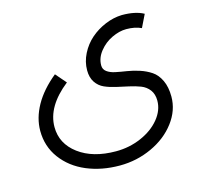

<svg xmlns="http://www.w3.org/2000/svg" viewBox="-93 -469 853 820"><g transform="rotate(-15 333.5 -59.5)"><path d="M582 -292.5Q554.2 -305.7 515.6 -305.7Q484.9 -305.7 451.9 -290Q418.9 -274.4 395.8 -245.6Q372.6 -216.8 372.6 -183.6Q372.6 -166 386.7 -155.5Q400.9 -145 423.3 -140.4Q445.8 -135.7 472.9 -131.6Q500 -127.4 527.3 -118.4Q554.7 -109.4 577.1 -94.5Q599.6 -79.6 613.8 -49.8Q627.9 -20 627.9 22.5Q627.9 83 588.1 135.7Q548.3 188.5 481.7 219.2Q415 250 339.8 250Q259.3 250 193.4 222.2Q127.4 194.3 88.1 141.1Q48.8 87.9 48.8 19Q48.8 -37.1 79.8 -92.8Q110.8 -148.4 171.9 -198.2L212.4 -151.4Q111.8 -71.8 111.8 19Q111.8 92.8 174.8 139.9Q237.8 187 339.8 187Q398.9 187 451.2 164.3Q503.4 141.6 534.4 103.8Q565.4 65.9 565.4 23.4Q565.4 -5.4 551.3 -24.2Q537.1 -43 514.4 -51.8Q491.7 -60.5 464.6 -66.4Q437.5 -72.3 410.2 -78.4Q382.8 -84.5 360.1 -94.5Q337.4 -104.5 323.2 -125.7Q309.1 -147 309.1 -178.7Q309.1 -216.3 326.9 -251.5Q344.7 -286.6 373.5 -311.8Q402.3 -336.9 439.2 -352.3Q476.1 -367.7 513.2 -368.7Q573.2 -368.7 609.4 -348.6Z"/></g></svg>

Font: Estedad
Style: regular
Weight: 400
Version: Version 0.7(Beta10)